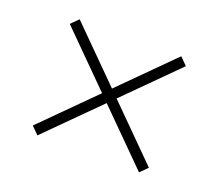

<svg xmlns="http://www.w3.org/2000/svg" viewBox="-71 -653 624 547"><g transform="rotate(20 240.5 -380.0)"><path d="M86.5 -204 64.5 -226 218.5 -380 64.5 -534 86.5 -556 240.5 -402 394.5 -556 416.5 -534 262.5 -380 416.5 -226 394.5 -204 240.5 -358Z"/></g></svg>

Font: Encode Sans SmCnd Th
Style: Regular
Weight: 100
Width: 4
Designer: Multiple Designers
Foundry: Impallari Type
Version: Version 3.002; ttfautohint (v1.8.3) -l 8 -r 50 -G 200 -x 14 